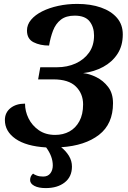

<svg xmlns="http://www.w3.org/2000/svg" viewBox="-20 -744 653 982"><path d="M214 218Q177 218 155.5 206.5Q134 195 134 177Q134 167 137.5 159Q141 151 149 144Q155 149 168.5 154Q182 159 201 159Q225 159 237.5 142.5Q250 126 250 102Q250 79 241.5 56Q233 33 216 10Q114 4 59.5 -34Q5 -72 5 -130Q5 -168 33.5 -191Q62 -214 108 -214Q108 -175 126 -138.5Q144 -102 178.5 -78Q213 -54 262 -54Q303 -54 335 -71.5Q367 -89 386 -124Q405 -159 405 -210Q405 -265 368 -301.5Q331 -338 253 -338H175L186 -400H271Q324 -400 367 -419.5Q410 -439 435.5 -475Q461 -511 461 -562Q461 -606 438 -635Q415 -664 362 -664Q318 -664 291.5 -643.5Q265 -623 251.5 -588Q238 -553 231 -511Q185 -511 151.5 -528Q118 -545 118 -588Q118 -618 139 -643Q160 -668 196 -686Q232 -704 278 -714Q324 -724 375 -724Q444 -724 496.5 -705.5Q549 -687 578.5 -652.5Q608 -618 608 -568Q608 -510 581 -468.5Q554 -427 508 -402Q462 -377 405 -370Q437 -367 472.5 -349.5Q508 -332 533 -299.5Q558 -267 558 -216Q558 -110 486.5 -54.5Q415 1 293 9Q318 29 333 54Q348 79 348 108Q348 160 311 189Q274 218 214 218Z"/></svg>

Font: Noto Serif
Style: Italic
Weight: 400
Italic angle: -12°
Designer: Monotype Design Team
Foundry: Monotype Imaging Inc.
Version: Version 2.013